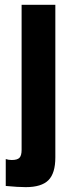

<svg xmlns="http://www.w3.org/2000/svg" viewBox="-20 -560 320 798"><path d="M28.8 105Q52.2 105 61 95.7Q69.8 86.4 69.8 63V-540H210V94.2Q210 160.2 181.2 189Q152.3 217.8 86.9 217.8Q55.2 217.8 3.9 212.9V101.1Q15.6 105 28.8 105Z"/></svg>

Font: Miedinger*
Style: Bold
Weight: 700
Version: Version 001.000